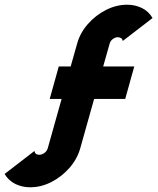

<svg xmlns="http://www.w3.org/2000/svg" viewBox="-54 -782 670 815"><path d="M74 13Q40.5 13 11.8 -0.8Q-17 -14.5 -34.5 -43.5L92 -141Q95 -125 112.5 -125Q124 -125 134.5 -132.8Q145 -140.5 148.5 -152L207.5 -362H157L195.5 -500H246L273.5 -597Q286 -642.5 319 -680Q352 -717.5 396 -739.8Q440 -762 486 -762Q519 -762 547.8 -748.2Q576.5 -734.5 593.5 -705.5L467 -608Q466 -616 460 -620Q454 -624 446.5 -624Q435 -624 424.8 -616.2Q414.5 -608.5 411.5 -597L384 -500H516L477.5 -362H345.5L286.5 -152Q273.5 -106.5 240.5 -69Q207.5 -31.5 163.8 -9.2Q120 13 74 13Z"/></svg>

Font: Urbanist ExtraBold
Style: Italic
Weight: 800
Italic angle: -8°
Designer: Corey Hu
Foundry: Corey Hu
Version: Version 1.321; ttfautohint (v1.8.4.7-5d5b)